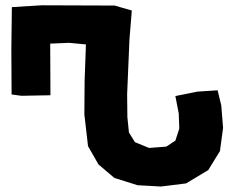

<svg xmlns="http://www.w3.org/2000/svg" viewBox="-20 -679 862 719"><path d="M301.8 -512.7 296.9 -377.9 295.9 -251 309.6 -131.8 348.6 -63.5 408.2 -12.7 495.1 14.6 583 19.5 676.8 7.8 759.8 -42 803.7 -113.3 815.4 -200.2 808.6 -284.2 794.9 -340.8 719.7 -335.9 636.7 -319.3 649.4 -253.9 651.4 -197.3 636.7 -152.3 602.5 -129.9 538.1 -125 485.4 -146.5 462.9 -182.6 457 -240.2 456.1 -326.2 464.8 -531.2 473.6 -639.6 409.2 -658.2 135.7 -659.2 24.4 -652.3 22.5 -495.1 23.4 -325.2 60.5 -320.3 168.9 -322.3 168 -515.6 238.3 -518.6Z"/></svg>

Font: MaokenAssortedSans-TC
Style: Regular
Weight: 500
Version: Version 0.83